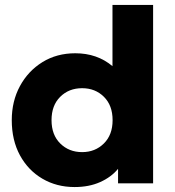

<svg xmlns="http://www.w3.org/2000/svg" viewBox="-20 -740 706 775"><path d="M281 15Q208.5 15 151 -18.8Q93.5 -52.5 60.5 -113.2Q27.5 -174 27.5 -255Q27.5 -331.5 60.5 -392.5Q93.5 -453.5 151.2 -489.2Q209 -525 284 -525Q372 -525 434 -473V-720H598V0H456.5V-58.5Q429 -25 384.2 -5Q339.5 15 281 15ZM311.5 -126Q364 -126 399.2 -160.8Q434.5 -195.5 434.5 -255Q434.5 -314.5 399.5 -349.2Q364.5 -384 311.5 -384Q258 -384 223 -349.2Q188 -314.5 188 -255Q188 -195.5 223.2 -160.8Q258.5 -126 311.5 -126Z"/></svg>

Font: Geologica
Style: Bold
Weight: 700
Designer: Sindre Bremnes, Frode Helland
Foundry: Monokrom Skriftforlag AS
Version: Version 1.010; ttfautohint (v1.8.4.7-5d5b);gftools[0.9.28]